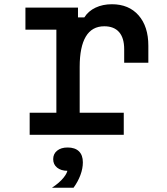

<svg xmlns="http://www.w3.org/2000/svg" viewBox="-20 -636 790 906"><path d="M348 -600V-554H378Q397 -584 431 -600Q465 -616 508 -616Q588 -616 634 -563.5Q680 -511 680 -420V-340H566V-404Q566 -457 542 -484.5Q518 -512 472 -512Q414 -512 385 -463.5Q356 -415 356 -320V-104H564V0H120V-104H246V-496H100V-600ZM231 115Q231 90 249.5 75Q268 60 299 60Q330 60 348.5 75Q367 90 367 115Q367 140 348.5 155Q330 170 299 170Q268 170 249.5 155Q231 140 231 115ZM299 162V60Q334 60 352.5 78Q371 96 371 130Q371 159 359.5 190Q348 221 327 250H225Q260 227 279.5 203Q299 179 299 162Z"/></svg>

Font: Martian Mono VF sWd Rg
Style: Regular
Weight: 400
Width: 6
Monospace: yes
Designer: Roman Shamin
Foundry: Evil Martians
Version: Version 1.100